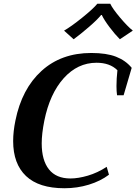

<svg xmlns="http://www.w3.org/2000/svg" viewBox="-20 -992 727 1022"><path d="M321 -829Q358 -850 417 -897.5Q476 -945 498 -972H567Q579 -946 619 -898.5Q659 -851 687 -829L618 -783Q592 -809 563 -847.5Q534 -886 522 -912H518Q498 -887 454 -849Q410 -811 372 -783ZM50 -241Q50 -292 62 -350Q96 -519 201 -614.5Q306 -710 466 -710Q547 -710 598 -690Q649 -670 681 -631L638 -485H603Q600 -506 600 -534Q600 -573 605 -618Q565 -658 494 -658Q393 -658 319 -575.5Q245 -493 216 -350Q202 -280 202 -229Q202 -139 240.5 -90.5Q279 -42 355 -42Q396 -42 447.5 -57Q499 -72 548 -104L560 -62Q515 -28 453 -9Q391 10 323 10Q187 10 118.5 -55Q50 -120 50 -241Z"/></svg>

Font: Trirong
Style: Bold Italic
Weight: 700
Italic angle: -12°
Designer: Katatrad Team
Foundry: CadsonDemak
Version: Version 1.001